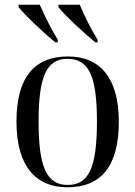

<svg xmlns="http://www.w3.org/2000/svg" viewBox="-20 -786 575 816"><path d="M215 -606H225L226 -616C200 -659 168 -721 149 -766H59V-756C86 -721 165 -647 215 -606ZM385 -606H395V-616C369 -659 337 -721 319 -766H229L228 -756C255 -721 335 -647 385 -606ZM266 10C410 10 485 -80 485 -269C485 -455 405 -546 269 -546C124 -546 50 -455 50 -269C50 -80 132 10 266 10ZM268 0C179 0 144 -74 144 -269C144 -462 178 -536 267 -536C358 -536 392 -462 392 -269C392 -75 358 0 268 0Z"/></svg>

Font: Noto Serif Display SemiCondensed
Style: Regular
Weight: 400
Width: 4
Designer: Monotype Design Team
Foundry: Monotype Imaging Inc.
Version: Version 2.009